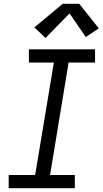

<svg xmlns="http://www.w3.org/2000/svg" viewBox="-20 -996 543 1016"><path d="M26 0V-70H166L265 -665H133V-735H483V-665H343L245 -70H376V0ZM221 -795 162 -851 312 -976H399L503 -846L434 -800L348 -925Z"/></svg>

Font: Iosevka Slab
Style: Italic
Weight: 400
Italic angle: -9°
Monospace: yes
Designer: Belleve Invis
Foundry: Belleve Invis
Version: Version 11.1.0; ttfautohint (v1.8.3)